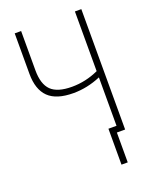

<svg xmlns="http://www.w3.org/2000/svg" viewBox="-162 -803 854 1070"><g transform="rotate(-20 265.0 -268.5)"><path d="M369 177V-36H417V-323Q337 -289 255 -289Q154 -289 107 -335Q60 -381 60 -474V-714H98V-481Q98 -399 135.5 -362Q173 -325 259 -325Q341 -325 417 -360V-714H455V0H406V177Z"/></g></svg>

Font: Noto Sans Mono Condensed ExtraLight
Style: Regular
Weight: 200
Width: 3
Designer: Monotype Design Team
Foundry: Monotype Imaging Inc.
Version: Version 2.014; ttfautohint (v1.8.4.7-5d5b)